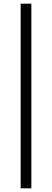

<svg xmlns="http://www.w3.org/2000/svg" viewBox="-20 -770 281 1040"><path d="M91.8 -750H149.9V250H91.8Z"/></svg>

Font: Pyidaungsu ZawDecode
Style: Regular
Weight: 400
Designer: Sun Tun
Foundry: Your Own Font Foundry
Version: Version 2.50